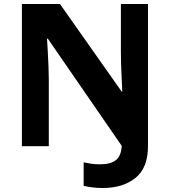

<svg xmlns="http://www.w3.org/2000/svg" viewBox="-20 -734 853 964"><path d="M496 210Q465 210 441 206.5Q417 203 400 199V81Q418 85 438 88Q458 91 481 91Q537 91 563 69Q589 47 591 -2L220 -540H216Q218 -512 220 -474.5Q222 -437 223.5 -400Q225 -363 225 -336V0H90V-714H281L591 -274H594Q593 -302 591 -338.5Q589 -375 588 -411Q587 -447 587 -471V-714H723V0Q723 109 660 159.5Q597 210 496 210Z"/></svg>

Font: Noto Sans Sinhala UI
Style: Bold
Weight: 700
Designer: Jelle Bosma - Monotype Design Team
Foundry: Monotype Imaging Inc.
Version: Version 2.006; ttfautohint (v1.8.4.7-5d5b)